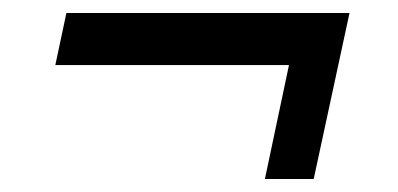

<svg xmlns="http://www.w3.org/2000/svg" viewBox="-20 -395 611 295"><path d="M517 -375 462 -120H387L424 -295H65L82 -375Z"/></svg>

Font: PTCRaleway Medium
Style: Italic
Weight: 500
Italic angle: -12°
Designer: Matt McInerney, Pablo Impallari, Rodrigo Fuenzalida
Foundry: Matt McInerney, Pablo Impallari, Rodrigo Fuenzalida
Version: Version 3.000g; ttfautohint (v1.5) -l 8 -r 28 -G 28 -x 14 -D